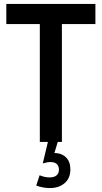

<svg xmlns="http://www.w3.org/2000/svg" viewBox="-20 -720 516 974"><path d="M182 -598H12V-700H464V-598H294V0H182ZM337 139Q337 184 308 209Q279 234 234 234Q196 234 164 221L181 169Q206 180 232 180Q254 180 266.5 170Q279 160 279 141Q279 122 268 112Q257 102 236 102Q220 102 197 109L223 0H273L256 56Q294 57 315.5 79Q337 101 337 139Z"/></svg>

Font: Cabin Condensed SemiBold
Style: Regular
Weight: 600
Width: 3
Designer: Pablo Impallari
Foundry: Pablo Impallari. http://www.impallari.com Igino Marini. http://www.ikern.com
Version: Version 2.001